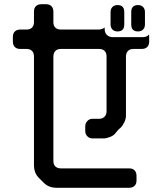

<svg xmlns="http://www.w3.org/2000/svg" viewBox="-20 -787 768 910"><path d="M476 -657Q468 -649 450 -647H268Q252 -647 242.5 -656Q233 -665 233 -682V-732Q233 -748 224 -757.5Q215 -767 198 -767H176Q160 -767 150.5 -758Q141 -749 141 -732V-682Q141 -666 132 -656.5Q123 -647 106 -647H76Q60 -647 50.5 -638Q41 -629 41 -612V-590Q41 -574 50 -564.5Q59 -555 76 -555H106Q122 -555 131.5 -546Q141 -537 141 -519V-2Q141 14 146.5 29Q152 44 166 58L186 78Q200 92 215 97.5Q230 103 246 103H592Q608 103 617.5 94Q627 85 627 68V46Q627 30 618 20.5Q609 11 592 11H268Q252 11 242.5 2Q233 -7 233 -24V-519Q233 -535 242 -545Q251 -555 268 -555H450Q466 -555 475.5 -546Q485 -537 485 -519V-259Q485 -244 475.5 -234Q466 -224 451 -224H418Q404 -224 394 -213.5Q384 -203 384 -188V-166Q384 -151 394 -141Q404 -131 418 -131H471Q484 -131 502 -138Q520 -145 529 -158Q534 -164 539 -170Q544 -176 551 -181Q562 -192 569.5 -208Q577 -224 577 -239V-519Q577 -535 586 -545Q595 -555 612 -555H652Q668 -555 677.5 -564Q687 -573 687 -590V-612Q687 -620 686 -623Q676 -611 656 -611H515Q497 -611 486.5 -621.5Q476 -632 476 -650ZM634 -638Q649 -638 658 -647Q667 -656 667 -671V-730Q667 -745 658 -754Q649 -763 634 -763Q602 -763 602 -730V-671Q602 -638 634 -638ZM537 -638Q569 -638 569 -671V-730Q569 -763 537 -763Q522 -763 513 -754Q504 -745 504 -730V-671Q504 -656 513 -647Q522 -638 537 -638Z"/></svg>

Font: WD-XL Lubrifont TC
Style: Regular
Weight: 400
Designer: [WD-XL Lubrifont] Copyright 2020-2022 (c) NightFurySL2001, Skr-ZERO; [ZCOOL QingKe HuangYou] Copyright 2018-2022 (c) The
Version: Version 2.001;hotconv 1.1.1;makeotfexe 2.6.0